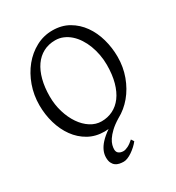

<svg xmlns="http://www.w3.org/2000/svg" viewBox="-199 -751 998 1088"><g transform="rotate(-30 300.0 -206.5)"><path d="M398.9 146Q388.7 159.2 374.8 171.9Q360.8 184.6 346.2 194.6Q331.5 204.6 316.9 210.7Q302.2 216.8 290 216.8Q275.9 216.8 262.2 213.9Q248.5 210.9 237.8 203.1Q227.1 195.3 220.5 181.6Q213.9 168 213.9 146Q213.9 102.1 252 60.1Q273.9 36.1 307.6 13.2Q294.9 14.6 281.7 14.6Q223.1 14.6 177.2 -11.2Q131.3 -37.1 99.9 -80.6Q68.4 -124 51.8 -180.7Q35.2 -237.3 35.2 -298.8Q35.2 -365.2 56.6 -425.3Q78.1 -485.4 115.2 -530.8Q152.3 -576.2 202.4 -603Q252.4 -629.9 310.1 -629.9Q370.6 -629.9 416.5 -603.3Q462.4 -576.7 493.7 -532.7Q524.9 -488.8 540.8 -432.1Q556.6 -375.5 556.6 -315.9Q556.6 -249.5 534.7 -189.7Q512.7 -129.9 474.9 -84.5Q437 -39.1 387.2 -12.2L386.2 -11.7Q351.1 9.8 329.6 30.3Q308.1 50.8 296.4 68.8Q284.7 86.9 280.8 102.1Q276.9 117.2 276.9 128.9Q276.9 147 288.6 155.5Q300.3 164.1 318.8 164.1Q331.1 164.1 348.9 155.3Q366.7 146.5 387.2 127.9ZM481 -307.1Q481 -340.8 474.9 -373.8Q468.8 -406.7 457.5 -436.3Q446.3 -465.8 429.9 -491Q413.6 -516.1 393.1 -534.4Q372.6 -552.7 348.1 -563.2Q323.7 -573.7 295.9 -573.7Q252.4 -573.7 218 -555.4Q183.6 -537.1 159.9 -503.2Q136.2 -469.2 123.5 -420.9Q110.8 -372.6 110.8 -313Q110.8 -258.3 125.7 -209.5Q140.6 -160.6 165.8 -123.8Q190.9 -86.9 224.6 -65.4Q258.3 -43.9 295.9 -43.9Q336.4 -43.9 370.4 -60.8Q404.3 -77.6 429 -110.8Q453.6 -144 467.3 -193.4Q481 -242.7 481 -307.1Z"/></g></svg>

Font: Gentium Plus Eur
Style: Regular
Weight: 400
Designer: J. Victor Gaultney, Annie Olsen, Iska Routamaa, Becca Hirsbrunner
Foundry: SIL International
Version: Version 5.000